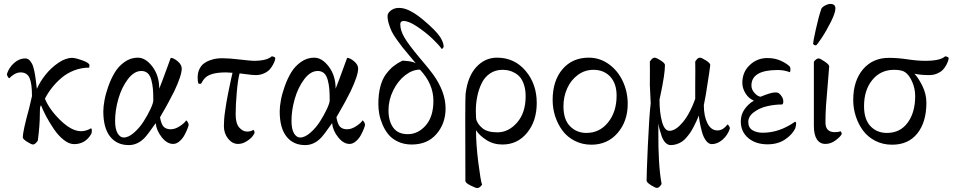

<svg xmlns="http://www.w3.org/2000/svg" viewBox="-20 -731 4857 979"><path d="M15.1 -353Q25.4 -386.2 51.8 -409.7Q78.1 -433.1 107.9 -433.1Q115.7 -433.1 122.3 -429.9Q128.9 -426.8 133.8 -420.4Q138.7 -414.1 142.8 -406.7Q147 -399.4 149.9 -388.7Q152.8 -377.9 155 -368.7Q157.2 -359.4 159.2 -346.2Q161.1 -333 162.4 -323.2Q163.6 -313.5 165.3 -299.8Q167 -286.1 168 -277.8Q183.6 -314 211.9 -349.6Q240.2 -385.3 277.6 -410.6Q314.9 -436 348.1 -436Q364.3 -436 400.1 -423.1Q436 -410.2 436 -398.9Q436 -388.2 435.1 -386.2Q395 -386.2 358.4 -372.1Q321.8 -357.9 293.9 -334.2Q266.1 -310.5 245.4 -284.2Q224.6 -257.8 209 -228Q231.9 -171.9 288.8 -116.9Q345.7 -62 393.1 -62Q419.4 -62 444.8 -77.1Q448.2 -74.2 448.2 -65.2Q448.2 -56.2 445.8 -48.8Q415.5 3.9 357.9 3.9Q332 3.9 304.2 -18.3Q276.4 -40.5 253.7 -74.5Q231 -108.4 215.1 -138.4Q199.2 -168.5 189 -194.8Q184.1 -185.1 184.1 -180.2Q184.1 -178.2 183.6 -169.7Q183.1 -161.1 183.1 -147.9Q183.1 -92.3 172.9 -14.2Q172.4 -13.7 171.9 -12.7Q159.7 4.9 148.9 5.9Q140.1 5.9 118.2 -8.1Q96.2 -22 96.2 -30.8Q96.2 -61.5 128.9 -180.2L143.1 -241.2Q143.1 -305.2 130.6 -333.5Q118.2 -361.8 85 -361.8Q67.9 -361.8 51.5 -351.6Q35.2 -341.3 27.8 -332Q24.4 -332 19.8 -339.8Q15.1 -347.7 15.1 -353Z M506.8 -163.1Q506.8 -186.5 512.7 -219.2Q518.6 -252 532.2 -290.5Q545.9 -329.1 565.2 -361.3Q584.5 -393.6 615.5 -415.3Q646.5 -437 682.6 -437Q722.7 -437 757.3 -391.1Q792 -345.2 792 -278.8Q807.6 -317.9 828.1 -374.5Q848.6 -431.2 850.6 -436Q865.2 -436 886 -418.5Q906.7 -400.9 906.7 -381.8Q906.7 -346.7 868.7 -266.1Q857.9 -244.1 839.8 -210.7Q821.8 -177.2 808.6 -155.3L795.9 -132.8Q802.7 -95.2 815.7 -83.5Q828.6 -71.8 850.6 -71.8Q873.5 -71.8 898.7 -88.9Q923.8 -106 928.7 -117.2Q934.1 -115.2 938 -107.2Q941.9 -99.1 941.9 -94.2Q941.9 -90.3 936.3 -75.7Q930.7 -61 921.1 -43Q911.6 -24.9 895.8 -11Q879.9 2.9 862.8 2.9Q832 2.9 804.9 -31Q777.8 -64.9 773.9 -103Q733.9 -45.9 718.8 -29.8Q682.6 8.8 636.7 8.8Q575.7 8.8 541.3 -34.9Q506.8 -78.6 506.8 -163.1ZM566.9 -115.2Q566.9 -72.3 579.8 -51Q592.8 -29.8 610.8 -29.8Q635.3 -29.8 663.6 -54.7Q691.9 -79.6 712.6 -112.3Q733.4 -145 747.6 -175.5Q761.7 -206.1 761.7 -219.2Q761.7 -252.9 759.8 -276.6Q757.8 -300.3 751.7 -323.2Q745.6 -346.2 732.9 -357.7Q720.2 -369.1 700.7 -369.1Q663.6 -369.1 631.8 -326.9Q600.1 -284.7 583.5 -226.8Q566.9 -168.9 566.9 -115.2Z M987.8 -335.9Q987.8 -360.4 996.8 -378.7Q1005.9 -397 1019.3 -407.2Q1032.7 -417.5 1050.8 -423.8Q1068.8 -430.2 1083.7 -432.1Q1098.6 -434.1 1113.8 -434.1Q1146.5 -434.1 1203.1 -427.5Q1259.8 -420.9 1272.9 -420.9Q1340.8 -420.9 1365.7 -443.8Q1370.1 -443.8 1376.7 -441.2Q1383.3 -438.5 1383.8 -435.1Q1383.8 -431.6 1381.6 -423.3Q1379.4 -415 1372.3 -401.6Q1365.2 -388.2 1355 -376.7Q1344.7 -365.2 1325.9 -356.7Q1307.1 -348.1 1283.7 -348.1Q1273.9 -348.1 1262.2 -349.4Q1250.5 -350.6 1232.2 -353Q1213.9 -355.5 1201.7 -356.9Q1192.9 -325.2 1187.3 -260.5Q1181.6 -195.8 1181.6 -147.9Q1181.6 -101.1 1200 -80.6Q1218.3 -60.1 1239.7 -60.1Q1258.8 -60.1 1272 -68.8Q1277.8 -64.5 1277.8 -54.2Q1277.8 -49.3 1267.6 -36.1Q1257.3 -22.9 1236.6 -10Q1215.8 2.9 1193.8 2.9Q1164.6 2.9 1143.1 -23.9Q1121.6 -50.8 1121.6 -87.9Q1121.6 -104.5 1123 -124Q1124.5 -143.6 1128.2 -167.2Q1131.8 -190.9 1134.3 -207.5Q1136.7 -224.1 1142.6 -252.2Q1148.4 -280.3 1150.4 -290.5Q1152.3 -300.8 1158.7 -329.6Q1165 -358.4 1165.5 -359.9Q1141.1 -361.8 1132.8 -361.8Q1093.3 -361.8 1067.9 -355.2Q1042.5 -348.6 1029.3 -336.9Q1016.1 -325.2 1006.8 -306.2Q1002 -301.3 991.7 -305.2Q987.8 -314.9 987.8 -335.9Z M1406.2 -163.1Q1406.2 -186.5 1412.1 -219.2Q1418 -252 1431.6 -290.5Q1445.3 -329.1 1464.6 -361.3Q1483.9 -393.6 1514.9 -415.3Q1545.9 -437 1582 -437Q1622.1 -437 1656.7 -391.1Q1691.4 -345.2 1691.4 -278.8Q1707 -317.9 1727.5 -374.5Q1748 -431.2 1750 -436Q1764.6 -436 1785.4 -418.5Q1806.2 -400.9 1806.2 -381.8Q1806.2 -346.7 1768.1 -266.1Q1757.3 -244.1 1739.3 -210.7Q1721.2 -177.2 1708 -155.3L1695.3 -132.8Q1702.1 -95.2 1715.1 -83.5Q1728 -71.8 1750 -71.8Q1772.9 -71.8 1798.1 -88.9Q1823.2 -106 1828.1 -117.2Q1833.5 -115.2 1837.4 -107.2Q1841.3 -99.1 1841.3 -94.2Q1841.3 -90.3 1835.7 -75.7Q1830.1 -61 1820.6 -43Q1811 -24.9 1795.2 -11Q1779.3 2.9 1762.2 2.9Q1731.4 2.9 1704.3 -31Q1677.2 -64.9 1673.3 -103Q1633.3 -45.9 1618.2 -29.8Q1582 8.8 1536.1 8.8Q1475.1 8.8 1440.7 -34.9Q1406.2 -78.6 1406.2 -163.1ZM1466.3 -115.2Q1466.3 -72.3 1479.2 -51Q1492.2 -29.8 1510.3 -29.8Q1534.7 -29.8 1563 -54.7Q1591.3 -79.6 1612.1 -112.3Q1632.8 -145 1647 -175.5Q1661.1 -206.1 1661.1 -219.2Q1661.1 -252.9 1659.2 -276.6Q1657.2 -300.3 1651.1 -323.2Q1645 -346.2 1632.3 -357.7Q1619.6 -369.1 1600.1 -369.1Q1563 -369.1 1531.2 -326.9Q1499.5 -284.7 1482.9 -226.8Q1466.3 -168.9 1466.3 -115.2Z M1909.2 -200.2Q1909.2 -250.5 1919.2 -289.1Q1929.2 -327.6 1948.2 -353Q1967.3 -378.4 1986.8 -393.8Q2006.3 -409.2 2032.2 -421.9Q2034.2 -421.9 2044.9 -420.9Q2055.7 -419.9 2060.3 -419.4Q2064.9 -418.9 2073.5 -417.5Q2082 -416 2088.4 -413.8Q2094.7 -411.6 2100.1 -408.2Q2091.8 -418.5 2066.4 -448.7Q2041 -479 2031.2 -491.2Q2021.5 -503.4 2003.2 -529.1Q1984.9 -554.7 1977.3 -570.8Q1969.7 -586.9 1962.9 -608.6Q1956.1 -630.4 1956.1 -649.9Q1956.1 -666 1976.3 -679.9Q1996.6 -693.8 2027.3 -689.9Q2073.2 -684.1 2138.9 -628.9Q2204.6 -573.7 2225.1 -541Q2242.2 -512.7 2242.2 -493.2Q2242.2 -491.2 2240 -488Q2237.8 -484.9 2235.4 -482.7Q2232.9 -480.5 2231.9 -481.9Q2218.3 -502 2184.1 -534.4Q2149.9 -566.9 2106.9 -595.5Q2064 -624 2038.1 -624Q2021 -624 2021 -606.9Q2021 -576.2 2042 -540Q2063 -503.9 2118.2 -438Q2171.9 -375 2189.5 -350.1Q2252 -261.7 2252 -178.2Q2252 -101.6 2205.8 -47.9Q2159.7 5.9 2079.1 5.9Q2040.5 5.9 2009.8 -8.5Q1979 -22.9 1960.7 -45.2Q1942.4 -67.4 1930.4 -95.9Q1918.5 -124.5 1913.8 -150.1Q1909.2 -175.8 1909.2 -200.2ZM1960.9 -168.9Q1960.9 -113.3 1985.1 -80.1Q2009.3 -46.9 2059.1 -46.9Q2111.8 -46.9 2150.9 -91.6Q2189.9 -136.2 2189.9 -216.8Q2189.9 -303.7 2121.1 -376Q2083 -376 2045.9 -347.2Q2008.8 -318.4 1984.9 -269.8Q1960.9 -221.2 1960.9 -168.9Z M2353 191.9Q2351.1 -225.1 2354 -252Q2364.7 -341.8 2408.9 -389.4Q2453.1 -437 2514.2 -437Q2603 -437 2659.9 -369.9Q2716.8 -302.7 2716.8 -206.1Q2716.8 -113.8 2667.7 -54Q2618.7 5.9 2542 5.9Q2495.6 5.9 2460.2 -17.1Q2424.8 -40 2407.2 -66.9Q2407.2 4.9 2418.9 97.9Q2430.7 190.9 2438 210.9Q2425.8 228 2413.1 228Q2405.8 228 2379.4 214.8Q2353 201.7 2353 191.9ZM2406.2 -164.1Q2406.2 -124 2410.2 -116.2Q2415.5 -104.5 2421.6 -96.2Q2427.7 -87.9 2439.5 -77.6Q2451.2 -67.4 2470.7 -61.8Q2490.2 -56.2 2516.1 -56.2Q2573.2 -56.2 2616.7 -106.2Q2660.2 -156.2 2660.2 -240.2Q2660.2 -272.5 2652.3 -297.1Q2644.5 -321.8 2632.6 -336.2Q2620.6 -350.6 2604.2 -359.6Q2587.9 -368.7 2573 -371.8Q2558.1 -375 2542 -375Q2505.9 -375 2478.5 -356.4Q2451.2 -337.9 2436 -306.6Q2420.9 -275.4 2413.6 -239.5Q2406.2 -203.6 2406.2 -164.1Z M2797.9 -221.2Q2797.9 -319.3 2848.1 -378.2Q2898.4 -437 2981.9 -437Q3038.6 -437 3084.5 -403.8Q3130.4 -370.6 3155.5 -316.9Q3180.7 -263.2 3180.7 -201.2Q3180.7 -112.8 3129.2 -53Q3077.6 6.8 2995.6 6.8Q2949.2 6.8 2910.9 -12.7Q2872.6 -32.2 2848.4 -64.7Q2824.2 -97.2 2811 -137.5Q2797.9 -177.7 2797.9 -221.2ZM2853 -189Q2853 -121.1 2886.7 -87.2Q2920.4 -53.2 2969.7 -53.2Q3037.6 -53.2 3080.8 -107.2Q3124 -161.1 3124 -243.2Q3124 -305.2 3091.6 -340.1Q3059.1 -375 3005.9 -375Q2961.4 -375 2926 -348.6Q2890.6 -322.3 2871.8 -280Q2853 -237.8 2853 -189Z M3276.9 189.9Q3276.9 157.7 3283.4 10Q3290 -137.7 3297.9 -204.1Q3297.9 -216.3 3295.7 -251.5Q3293.5 -286.6 3293.5 -297.9Q3293.5 -299.3 3293.7 -324Q3293.9 -348.6 3293.9 -374.3Q3293.9 -399.9 3293.5 -417Q3306.2 -437 3317.9 -437Q3326.7 -437 3348.6 -422.9Q3370.6 -408.7 3370.6 -399.9Q3370.6 -353 3347.7 -246.1L3342.8 -223.1Q3342.8 -157.2 3355.5 -110.6Q3368.2 -64 3393.6 -64Q3418.9 -64 3445.8 -90.6Q3472.7 -117.2 3491.9 -152.6Q3511.2 -188 3524.9 -227.1V-297.9Q3524.9 -299.3 3525.1 -324Q3525.4 -348.6 3525.4 -374.3Q3525.4 -399.9 3524.9 -417Q3535.2 -433.6 3543.5 -436Q3545.9 -437 3548.8 -437Q3557.6 -437 3579.6 -422.9Q3601.6 -408.7 3601.6 -399.9Q3601.6 -390.1 3578.6 -246.1L3568.8 -194.8Q3568.8 -139.2 3587.2 -102.5Q3605.5 -65.9 3638.7 -65.9Q3666 -65.9 3689.5 -96.2Q3692.9 -96.2 3697.3 -88.6Q3701.7 -81.1 3701.7 -76.2Q3691.4 -43 3665 -19.5Q3638.7 3.9 3608.9 3.9Q3592.3 3.4 3579.1 -14.9Q3565.9 -33.2 3558.8 -60.1Q3551.8 -86.9 3548.1 -107.2Q3544.4 -127.4 3543.5 -142.1Q3535.6 -123.5 3530.3 -111.6Q3524.9 -99.6 3515.6 -82Q3506.3 -64.5 3498.5 -53.2Q3490.7 -42 3479.5 -29.1Q3468.3 -16.1 3456.8 -8.5Q3445.3 -1 3430.7 3.9Q3416 8.8 3399.9 8.8Q3385.3 8.8 3373.3 -3.4Q3361.3 -15.6 3354.2 -35.6Q3347.2 -55.7 3343.3 -70.6Q3339.4 -85.4 3336.9 -101.1Q3337.4 -97.7 3336.9 -41.3Q3336.4 15.1 3340.1 85Q3343.8 154.8 3353.5 207Q3343.3 223.6 3335 226.1Q3332.5 227.1 3329.6 227.1Q3320.8 227.1 3298.8 212.9Q3276.9 198.7 3276.9 189.9Z M3757.3 -111.8Q3757.3 -146.5 3776.6 -174.1Q3795.9 -201.7 3824.2 -217.8Q3798.3 -228 3781.7 -254.4Q3765.1 -280.8 3765.1 -308.1Q3765.1 -363.8 3803 -399.4Q3840.8 -435.1 3892.6 -435.1Q3931.6 -435.1 3962.6 -420.7Q3993.7 -406.2 4008.3 -390.1Q4010.3 -384.8 4010.3 -375.5Q4010.3 -366.2 4007.3 -362.8Q3978.5 -374 3945.3 -374Q3811.5 -374 3811.5 -294.9Q3811.5 -273.9 3827.9 -256.3Q3844.2 -238.8 3858.4 -237.8Q3910.6 -259.8 3933.6 -259.8Q3945.3 -259.8 3951.2 -255.9Q3974.1 -235.8 3974.1 -214.8Q3974.1 -198.2 3966.3 -198.2Q3928.2 -198.2 3890.4 -189.2Q3852.5 -180.2 3824 -158.9Q3795.4 -137.7 3795.4 -108.9Q3795.4 -80.1 3816.9 -67.1Q3838.4 -54.2 3869.1 -54.2Q3954.1 -54.2 4033.2 -109.9Q4039.6 -109.9 4039.6 -102.1Q4039.6 -92.8 4035.2 -77.1Q4020.5 -45.4 3983.6 -20.3Q3946.8 4.9 3893.6 4.9Q3833 4.9 3795.2 -27.3Q3757.3 -59.6 3757.3 -111.8Z M4126 -508.8Q4126 -518.6 4140.4 -583.5Q4154.8 -648.4 4168 -686Q4170.9 -693.8 4186 -702.4Q4201.2 -710.9 4213.9 -710.9Q4239.7 -710.9 4239.7 -688Q4239.7 -665.5 4216.6 -619.4Q4193.4 -573.2 4169.7 -537.6Q4146 -502 4141.1 -500H4138.2Q4134.8 -500 4130.4 -502.7Q4126 -505.4 4126 -508.8ZM4129.9 -88.9V-416Q4142.1 -433.1 4154.8 -433.1Q4161.1 -433.1 4184.6 -417.5Q4208 -401.9 4208 -392.1Q4205.6 -354.5 4200.2 -295.9Q4194.8 -237.3 4191.9 -194.1Q4189 -150.9 4189 -106Q4189 -57.1 4236.8 -57.1Q4256.3 -57.1 4265.1 -62Q4272 -56.6 4272 -47.9Q4267.1 -35.6 4241.9 -16.4Q4216.8 2.9 4189 2.9Q4160.6 2.9 4145.3 -20.5Q4129.9 -43.9 4129.9 -88.9Z M4330.6 -221.2Q4330.6 -319.3 4380.6 -377.9Q4430.7 -436.5 4513.7 -436Q4557.1 -436 4607.2 -428.5Q4657.2 -420.9 4697.8 -420.9Q4774.4 -420.9 4799.3 -443.8Q4803.7 -443.8 4810.3 -441.2Q4816.9 -438.5 4817.4 -435.1Q4817.4 -431.6 4815.2 -423.3Q4813 -415 4806.2 -401.6Q4799.3 -388.2 4789.1 -376.7Q4778.8 -365.2 4760 -356.7Q4741.2 -348.1 4717.8 -348.1Q4676.3 -348.1 4642.6 -355Q4661.6 -335.9 4682.6 -294.2Q4703.6 -252.4 4703.6 -207Q4703.6 -107.9 4657.2 -50.3Q4610.8 7.3 4528.3 6.8Q4481.9 6.8 4443.6 -12.7Q4405.3 -32.2 4381.1 -64.7Q4356.9 -97.2 4343.8 -137.5Q4330.6 -177.7 4330.6 -221.2ZM4385.7 -189.9Q4385.7 -122.1 4418.5 -87.6Q4451.2 -53.2 4502.4 -53.2Q4569.8 -53.2 4608.2 -105.5Q4646.5 -157.7 4646.5 -241.2Q4646.5 -279.3 4630.9 -314.7Q4615.2 -350.1 4593.8 -363.8Q4576.7 -375 4538.6 -375Q4470.2 -375 4428 -323.5Q4385.7 -272 4385.7 -189.9Z"/></svg>

Font: Crimson
Style: Roman
Weight: 400
Version: Version 0.8